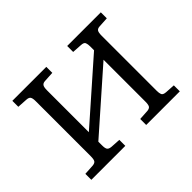

<svg xmlns="http://www.w3.org/2000/svg" viewBox="-141 -952 1203 1203"><g transform="rotate(-45 461.0 -350.0)"><path d="M69 0V-53L138 -57Q158 -59 164.5 -69.5Q171 -80 171 -108V-596Q171 -621 164 -631.5Q157 -642 135 -643L69 -647V-700H370V-647L301 -643Q284 -642 276.5 -631.5Q269 -621 269 -592V-222L655 -562V-596Q655 -616 650 -629Q645 -642 619 -643L555 -647V-700H853V-647L785 -643Q767 -642 760 -631.5Q753 -621 753 -592V-104Q753 -84 758 -71.5Q763 -59 788 -57L853 -53V0H555V-53L622 -57Q642 -59 648.5 -69.5Q655 -80 655 -108V-478L269 -138V-104Q269 -79 276 -69Q283 -59 304 -57L370 -53V0Z"/></g></svg>

Font: Literata 7pt
Style: Regular
Weight: 400
Designer: Latin by Veronika Burian and Jose Scaglione. Greek by Irene Vlachou. Cyrillic by Vera Evstafieva.
Foundry: TypeTogether
Version: Version 3.002